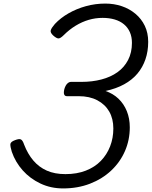

<svg xmlns="http://www.w3.org/2000/svg" viewBox="-20 -1035 849 1074"><path d="M333 19Q264 19 206 -8.5Q148 -36 107 -82Q66 -128 46 -186Q37 -215 38 -228.5Q39 -242 64 -251Q87 -260 97 -255Q107 -250 115 -226Q135 -174 166.5 -137Q198 -100 242 -80.5Q286 -61 346 -61Q410 -61 460 -80.5Q510 -100 544 -135Q578 -170 596 -216.5Q614 -263 614 -316Q614 -371 591 -411Q568 -451 524.5 -474Q481 -497 420 -497H354Q343 -497 339 -506.5Q335 -516 340 -537Q346 -557 356 -567Q366 -577 377 -577H436Q496 -577 547.5 -590.5Q599 -604 637 -631Q675 -658 696.5 -699.5Q718 -741 718 -795Q718 -829 706.5 -855Q695 -881 673.5 -899Q652 -917 621.5 -926Q591 -935 554 -935Q514 -935 476.5 -924Q439 -913 403.5 -891.5Q368 -870 336 -838Q318 -820 307 -820Q296 -820 277 -837Q260 -853 264 -866Q268 -879 287 -901Q319 -935 363.5 -960.5Q408 -986 460.5 -1000.5Q513 -1015 569 -1015Q618 -1015 661 -1000.5Q704 -986 737.5 -958Q771 -930 790 -890.5Q809 -851 809 -801Q809 -748 793.5 -703Q778 -658 748.5 -623Q719 -588 674.5 -563.5Q630 -539 570 -526Q612 -512 642.5 -483Q673 -454 689.5 -413Q706 -372 706 -323Q706 -252 679 -190Q652 -128 602 -81Q552 -34 483.5 -7.5Q415 19 333 19Z"/></svg>

Font: Playwrite NZ
Style: Regular
Weight: 400
Designer: Veronika Burian, José Scaglione
Foundry: TypeTogether
Version: Version 1.002